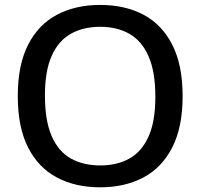

<svg xmlns="http://www.w3.org/2000/svg" viewBox="-20 -770 834 799"><path d="M397 9.5Q293.5 9.5 216.5 -31.5Q139.5 -72.5 96.8 -156.5Q54 -240.5 54 -370Q54 -499.5 96.8 -583.5Q139.5 -667.5 216.8 -708.5Q294 -749.5 397 -749.5Q500.5 -749.5 577.5 -708.5Q654.5 -667.5 697.2 -583.2Q740 -499 740 -370Q740 -241 697 -156.8Q654 -72.5 576.8 -31.5Q499.5 9.5 397 9.5ZM397 -81.5Q467 -81.5 518.5 -110.2Q570 -139 598.2 -202Q626.5 -265 626.5 -367Q626.5 -472 598 -536.2Q569.5 -600.5 518 -629.5Q466.5 -658.5 397 -658.5Q327.5 -658.5 275.8 -630Q224 -601.5 195.5 -538.5Q167 -475.5 167 -373Q167 -267.5 195.2 -203.2Q223.5 -139 275.2 -110.2Q327 -81.5 397 -81.5Z"/></svg>

Font: Encode Sans SemiExpanded Medium
Style: Regular
Weight: 500
Width: 6
Designer: Multiple Designers
Foundry: Impallari Type
Version: Version 3.002